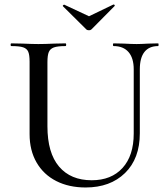

<svg xmlns="http://www.w3.org/2000/svg" viewBox="-20 -817 740 850"><path d="M483 -613Q480 -613 480 -619Q480 -625 483 -625L528 -624Q564 -622 585 -622Q603 -622 637 -624L680 -625Q682 -625 682 -619Q682 -613 680 -613Q640 -613 619.5 -587Q599 -561 599 -510V-227Q599 -115 533.5 -51Q468 13 359 13Q285 13 229 -15.5Q173 -44 142 -97.5Q111 -151 111 -223V-544Q111 -574 105 -588Q99 -602 82.5 -607.5Q66 -613 30 -613Q27 -613 27 -619Q27 -625 30 -625L80 -624Q124 -622 150 -622Q179 -622 221 -624L270 -625Q273 -625 273 -619Q273 -613 270 -613Q235 -613 218.5 -607Q202 -601 196 -586.5Q190 -572 190 -542V-258Q190 -140 241.5 -79.5Q293 -19 386 -19Q473 -19 522.5 -73.5Q572 -128 572 -226V-510Q572 -560 549 -586.5Q526 -613 483 -613ZM258 -791Q258 -793 261 -795Q264 -797 265 -796L374 -745L482 -797H483Q486 -797 487.5 -794.5Q489 -792 487 -790L385 -687Q381 -683 374 -683Q366 -683 362 -687L259 -789Z"/></svg>

Font: Cormorant Garamond Medium
Style: Regular
Weight: 500
Designer: Christian Thalmann (Catharsis Fonts)
Foundry: Catharsis Fonts
Version: Version 4.000